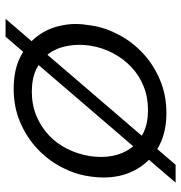

<svg xmlns="http://www.w3.org/2000/svg" viewBox="0 -622 668 709"><g transform="rotate(90 334.5 -267.0)"><path d="M49 47 588 -581H654L115 47ZM307 17Q239 17 191 -7Q143 -31 113.5 -70Q84 -109 74 -158Q68 -185 68 -213Q68 -235 72 -258L74 -272Q82 -323 108.5 -372.5Q135 -422 177 -461Q219 -500 275 -523.5Q331 -547 397 -547Q463 -547 511 -523.5Q559 -500 588.5 -461Q618 -422 629 -373Q635 -344 635 -315Q635 -293 632 -272L630 -258Q622 -207 596 -158Q570 -109 528.5 -70Q487 -31 431 -7Q375 17 307 17ZM318 -50Q367 -50 407.5 -67Q448 -84 479 -113Q510 -142 529.5 -181.5Q549 -221 556 -265Q559 -286 559 -306Q559 -328 555 -349Q547 -388 525.5 -417Q504 -446 469 -462.5Q434 -479 386 -479Q338 -479 297.5 -462.5Q257 -446 226.5 -417Q196 -388 175.5 -349Q155 -310 148 -265Q145 -244 145 -225Q145 -203 149 -182Q156 -142 177.5 -113Q199 -84 234 -67Q269 -50 318 -50Z"/></g></svg>

Font: Sora Light
Style: Italic
Weight: 300
Designer: Jonathan Barnbrook, Juli√°n Moncada
Version: Version 1.000